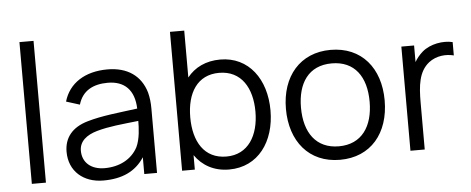

<svg xmlns="http://www.w3.org/2000/svg" viewBox="-51 -892 2533 1033"><g transform="rotate(-5 1215.5 -375.5)"><path d="M83.3 0V-765.6H159.4V0Z M759.4 0V-346.9C759.4 -379.2 756.3 -407.3 749 -435.4C721.9 -527.1 650 -578.1 541.7 -578.1C419.8 -578.1 333.3 -521.9 305.2 -425L378.1 -402.1C400 -477.1 459.4 -506.3 537.5 -506.3C628.1 -506.3 680.2 -454.2 683.3 -354.2C581.2 -340.6 490.6 -332.3 412.5 -309.4C325 -284.4 284.4 -229.2 284.4 -155.2C284.4 -50 361.5 15.6 468.8 15.6C568.8 15.6 642.7 -16.7 690.6 -90.6V0ZM660.4 -146.9C627.1 -84.4 561.5 -50 481.2 -50C408.3 -50 361.5 -90.6 361.5 -154.2C361.5 -205.2 400 -236.5 458.3 -253.1C525 -271.9 591.7 -277.1 683.3 -287.5C683.3 -251 681.2 -189.6 660.4 -146.9Z M1151 -578.1C1072.9 -578.1 1012.5 -547.9 971.9 -496.9V-750H894.8V0H963.5V-78.1C1004.2 -19.8 1066.7 15.6 1147.9 15.6C1305.2 15.6 1396.9 -113.5 1396.9 -282.3C1396.9 -450 1305.2 -578.1 1151 -578.1ZM1139.6 -55.2C1019.8 -55.2 963.5 -151 963.5 -282.3C963.5 -413.5 1020.8 -507.3 1138.5 -507.3C1259.4 -507.3 1315.6 -409.4 1315.6 -282.3C1315.6 -154.2 1257.3 -55.2 1139.6 -55.2Z M1746.9 15.6C1913.5 15.6 2013.5 -105.2 2013.5 -282.3C2013.5 -456.3 1914.6 -578.1 1746.9 -578.1C1582.3 -578.1 1480.2 -458.3 1480.2 -282.3C1480.2 -107.3 1579.2 15.6 1746.9 15.6ZM1932.3 -282.3C1932.3 -149 1870.8 -57.3 1746.9 -57.3C1625 -57.3 1561.5 -145.8 1561.5 -282.3C1561.5 -413.5 1620.8 -505.2 1746.9 -505.2C1869.8 -505.2 1932.3 -417.7 1932.3 -282.3Z M2240.6 -526C2221.9 -509.4 2207.3 -491.7 2196.9 -472.9V-562.5H2128.1V0H2205.2V-253.1C2205.2 -343.8 2212.5 -419.8 2269.8 -465.6C2311.5 -497.9 2363.5 -501 2405.2 -490.6V-562.5C2355.2 -575 2284.4 -563.5 2240.6 -526Z"/></g></svg>

Font: Manrope3
Style: Regular
Weight: 400
Width: 4
Designer: Mikhail Sharanda
Foundry: Mikhail Sharanda
Version: Version 3.000;PS 003.000;hotconv 1.0.88;makeotf.lib2.5.64775